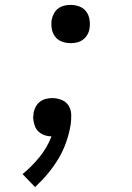

<svg xmlns="http://www.w3.org/2000/svg" viewBox="-20 -548 540 783"><path d="M268 -372Q249 -372 232 -378.5Q215 -385 204.5 -399Q194 -413 191 -431.5Q188 -450 191 -469Q194 -482 200.5 -494Q207 -506 218 -514Q229 -522 242 -525Q255 -528 268 -528Q287 -528 304 -521.5Q321 -515 331.5 -501Q342 -487 345 -468.5Q348 -450 345 -431Q343 -418 336 -406Q329 -394 318 -386Q307 -378 294 -375Q281 -372 268 -372ZM123 215 72 162Q110 131 141.5 92Q173 53 190 8Q174 8 159.5 2.5Q145 -3 135 -13.5Q125 -24 120.5 -39Q116 -54 115 -70Q116 -75 116.5 -79.5Q117 -84 117 -89Q120 -102 126.5 -114Q133 -126 144 -134Q155 -142 168 -145Q181 -148 193 -148Q214 -148 232.5 -140Q251 -132 260.5 -116Q270 -100 270.5 -79.5Q271 -59 268 -39Q262 -3 250 31.5Q238 66 219 98Q200 130 175.5 159.5Q151 189 123 215Z"/></svg>

Font: Iosevka Curly
Style: Italic
Weight: 400
Italic angle: -9°
Monospace: yes
Designer: Belleve Invis
Foundry: Belleve Invis
Version: Version 22.1.2; ttfautohint (v1.8.4)